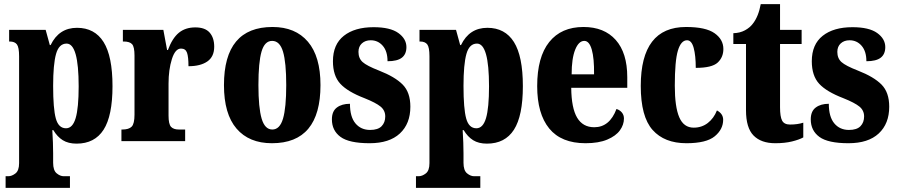

<svg xmlns="http://www.w3.org/2000/svg" viewBox="-20 -680 4324 925"><path d="M7 169H20Q37 169 54.5 155.5Q72 142 72 106V-409Q72 -452 61.5 -466Q51 -480 27 -480H24V-536H200L220 -463H224Q264 -546 351 -546Q436 -546 479 -477.5Q522 -409 522 -265Q522 -122 479 -55Q436 12 349 12Q309 12 282.5 -4.5Q256 -21 237 -53H232Q236 11 236 58V104Q236 141 253 155Q270 169 287 169H317V225H7ZM359 -264Q359 -470 301 -470Q264 -470 250 -420Q236 -370 236 -266Q236 -156 249 -109Q262 -62 298 -62Q330 -62 344.5 -111Q359 -160 359 -264Z M565 -56H569Q601 -56 614.5 -70Q628 -84 628 -128V-412Q628 -454 616.5 -467Q605 -480 576 -480H572V-536H767L785 -439H789Q810 -496 841.5 -522Q873 -548 921 -548Q968 -548 990 -523Q1012 -498 1012 -455Q1012 -407 979 -384Q946 -361 888 -361Q888 -406 881 -426Q874 -446 852 -446Q824 -446 808 -395Q792 -344 792 -277V-123Q792 -82 804 -69Q816 -56 842 -56H872V0H565Z M1059 -270Q1059 -550 1293 -550Q1403 -550 1463.5 -479Q1524 -408 1524 -270Q1524 10 1290 10Q1180 10 1119.5 -60.5Q1059 -131 1059 -270ZM1359 -270Q1359 -379 1343.5 -431Q1328 -483 1291 -483Q1255 -483 1240 -431.5Q1225 -380 1225 -270Q1225 -161 1240.5 -108.5Q1256 -56 1292 -56Q1328 -56 1343.5 -108.5Q1359 -161 1359 -270Z M1579 -105Q1579 -144 1603 -162Q1627 -180 1666 -180Q1666 -117 1692.5 -85.5Q1719 -54 1763 -54Q1801 -54 1818.5 -72Q1836 -90 1836 -119Q1836 -148 1813.5 -166.5Q1791 -185 1736 -207Q1655 -238 1619.5 -276.5Q1584 -315 1584 -385Q1584 -466 1636.5 -507.5Q1689 -549 1780 -549Q1860 -549 1899 -521Q1938 -493 1938 -453Q1938 -419 1916 -402Q1894 -385 1847 -385Q1847 -433 1824 -459.5Q1801 -486 1766 -486Q1740 -486 1723.5 -471Q1707 -456 1707 -430Q1707 -399 1727 -381Q1747 -363 1806 -340Q1883 -310 1920 -272.5Q1957 -235 1957 -166Q1957 -84 1906.5 -37Q1856 10 1761 10Q1662 10 1620.5 -20.5Q1579 -51 1579 -105Z M1984 169H1997Q2014 169 2031.5 155.5Q2049 142 2049 106V-409Q2049 -452 2038.5 -466Q2028 -480 2004 -480H2001V-536H2177L2197 -463H2201Q2241 -546 2328 -546Q2413 -546 2456 -477.5Q2499 -409 2499 -265Q2499 -122 2456 -55Q2413 12 2326 12Q2286 12 2259.5 -4.5Q2233 -21 2214 -53H2209Q2213 11 2213 58V104Q2213 141 2230 155Q2247 169 2264 169H2294V225H1984ZM2336 -264Q2336 -470 2278 -470Q2241 -470 2227 -420Q2213 -370 2213 -266Q2213 -156 2226 -109Q2239 -62 2275 -62Q2307 -62 2321.5 -111Q2336 -160 2336 -264Z M2568 -265Q2568 -405 2626 -477.5Q2684 -550 2791 -550Q2891 -550 2946.5 -487.5Q3002 -425 3002 -308V-257H2732Q2733 -159 2760.5 -113Q2788 -67 2843 -67Q2917 -67 2950 -155Q2966 -150 2976 -138Q2986 -126 2986 -109Q2986 -79 2966.5 -52Q2947 -25 2905.5 -7.5Q2864 10 2801 10Q2684 10 2626 -61Q2568 -132 2568 -265ZM2842 -322Q2843 -399 2831 -441Q2819 -483 2795 -483Q2768 -483 2751 -440.5Q2734 -398 2734 -322Z M3067 -266Q3067 -550 3285 -550Q3380 -550 3422.5 -520Q3465 -490 3465 -444Q3465 -404 3437.5 -378.5Q3410 -353 3332 -353Q3332 -412 3322 -449Q3312 -486 3290 -486Q3261 -486 3246 -436.5Q3231 -387 3231 -267Q3231 -165 3252.5 -115Q3274 -65 3322 -65Q3361 -65 3390 -87.5Q3419 -110 3434 -148Q3464 -132 3464 -103Q3464 -57 3423.5 -23.5Q3383 10 3287 10Q3181 10 3124 -54Q3067 -118 3067 -266Z M3574 -149V-468H3513V-520Q3545 -521 3569 -534Q3593 -547 3607 -566Q3634 -600 3645 -660H3738V-536H3842V-468H3738V-163Q3738 -118 3748 -99Q3758 -80 3786 -80Q3823 -80 3850 -89V-18Q3830 -7 3795.5 1.5Q3761 10 3715 10Q3647 10 3610.5 -27Q3574 -64 3574 -149Z M3886 -105Q3886 -144 3910 -162Q3934 -180 3973 -180Q3973 -117 3999.5 -85.5Q4026 -54 4070 -54Q4108 -54 4125.5 -72Q4143 -90 4143 -119Q4143 -148 4120.5 -166.5Q4098 -185 4043 -207Q3962 -238 3926.5 -276.5Q3891 -315 3891 -385Q3891 -466 3943.5 -507.5Q3996 -549 4087 -549Q4167 -549 4206 -521Q4245 -493 4245 -453Q4245 -419 4223 -402Q4201 -385 4154 -385Q4154 -433 4131 -459.5Q4108 -486 4073 -486Q4047 -486 4030.5 -471Q4014 -456 4014 -430Q4014 -399 4034 -381Q4054 -363 4113 -340Q4190 -310 4227 -272.5Q4264 -235 4264 -166Q4264 -84 4213.5 -37Q4163 10 4068 10Q3969 10 3927.5 -20.5Q3886 -51 3886 -105Z"/></svg>

Font: Noto Serif CondBlack
Style: Regular
Weight: 900
Width: 3
Designer: Monotype Design Team
Foundry: Monotype Imaging Inc.
Version: Version 1.001